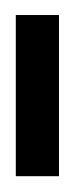

<svg xmlns="http://www.w3.org/2000/svg" viewBox="56 -790 96 249"><g transform="rotate(-90 104.5 -666.0)"><path d="M209 -694V-638H0V-694Z"/></g></svg>

Font: Pathway Extreme Condensed ExtraLight
Style: Regular
Weight: 250
Width: 3
Version: Version 1.001;gftools[0.9.26]